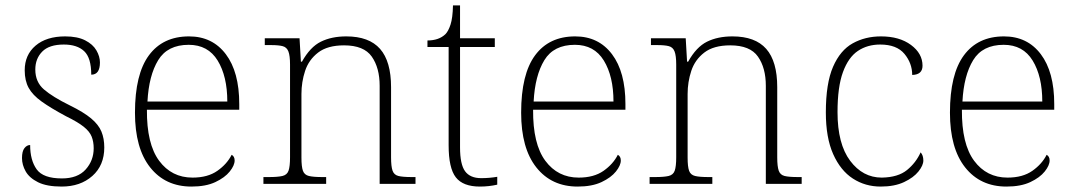

<svg xmlns="http://www.w3.org/2000/svg" viewBox="-20 -677 3955 707"><path d="M207 10Q152 10 120 -6Q88 -22 74.5 -46Q61 -70 61 -95Q61 -120 70 -131.5Q79 -143 91 -143Q91 -87 115 -53.5Q139 -20 208 -20Q266 -20 295.5 -53Q325 -86 325 -131Q325 -155 317.5 -174Q310 -193 288 -210.5Q266 -228 223 -249Q167 -279 133.5 -303Q100 -327 85.5 -353.5Q71 -380 71 -418Q71 -475 111 -509Q151 -543 220 -543Q265 -543 293.5 -528.5Q322 -514 335 -491.5Q348 -469 348 -447Q348 -402 316 -402Q316 -464 290 -488.5Q264 -513 215 -513Q161 -513 135.5 -487Q110 -461 110 -421Q110 -375 142 -347.5Q174 -320 237 -289Q288 -264 315.5 -241Q343 -218 353.5 -192.5Q364 -167 364 -134Q364 -68 320 -29Q276 10 207 10Z M685 10Q589 10 533 -60.5Q477 -131 477 -262Q477 -404 528.5 -473.5Q580 -543 676 -543Q762 -543 811.5 -477.5Q861 -412 861 -294V-273H521Q520 -147 566 -85Q612 -23 689 -23Q745 -23 780.5 -48Q816 -73 833 -107Q844 -101 844 -86Q844 -68 826 -45.5Q808 -23 773 -6.5Q738 10 685 10ZM817 -303Q817 -396 781.5 -454Q746 -512 675 -512Q597 -512 562.5 -455.5Q528 -399 523 -303Z M950 0V-25H970Q1003 -25 1020 -29Q1037 -33 1042.5 -48.5Q1048 -64 1048 -98V-439Q1048 -472 1042 -487.5Q1036 -503 1021 -507Q1006 -511 978 -511H955V-536H1083L1088 -450H1092Q1122 -504 1161.5 -523.5Q1201 -543 1255 -543Q1339 -543 1379.5 -497Q1420 -451 1420 -356V-98Q1420 -64 1425.5 -48.5Q1431 -33 1447 -29Q1463 -25 1497 -25H1510V0H1378V-361Q1378 -427 1349 -468.5Q1320 -510 1247 -510Q1186 -510 1151.5 -483.5Q1117 -457 1103.5 -416Q1090 -375 1090 -331V-97Q1090 -63 1095.5 -48Q1101 -33 1117.5 -29Q1134 -25 1167 -25H1181V0Z M1747 10Q1685 10 1658.5 -24Q1632 -58 1632 -142V-504H1554V-528Q1596 -528 1620 -551Q1631 -562 1639 -586.5Q1647 -611 1648 -657H1674V-536H1802V-504H1674V-134Q1674 -72 1692.5 -46.5Q1711 -21 1752 -21Q1782 -21 1811 -26V3Q1780 10 1747 10Z M2107 10Q2011 10 1955 -60.5Q1899 -131 1899 -262Q1899 -404 1950.5 -473.5Q2002 -543 2098 -543Q2184 -543 2233.5 -477.5Q2283 -412 2283 -294V-273H1943Q1942 -147 1988 -85Q2034 -23 2111 -23Q2167 -23 2202.5 -48Q2238 -73 2255 -107Q2266 -101 2266 -86Q2266 -68 2248 -45.5Q2230 -23 2195 -6.5Q2160 10 2107 10ZM2239 -303Q2239 -396 2203.5 -454Q2168 -512 2097 -512Q2019 -512 1984.5 -455.5Q1950 -399 1945 -303Z M2372 0V-25H2392Q2425 -25 2442 -29Q2459 -33 2464.5 -48.5Q2470 -64 2470 -98V-439Q2470 -472 2464 -487.5Q2458 -503 2443 -507Q2428 -511 2400 -511H2377V-536H2505L2510 -450H2514Q2544 -504 2583.5 -523.5Q2623 -543 2677 -543Q2761 -543 2801.5 -497Q2842 -451 2842 -356V-98Q2842 -64 2847.5 -48.5Q2853 -33 2869 -29Q2885 -25 2919 -25H2932V0H2800V-361Q2800 -427 2771 -468.5Q2742 -510 2669 -510Q2608 -510 2573.5 -483.5Q2539 -457 2525.5 -416Q2512 -375 2512 -331V-97Q2512 -63 2517.5 -48Q2523 -33 2539.5 -29Q2556 -25 2589 -25H2603V0Z M3223 10Q3166 10 3120.5 -19.5Q3075 -49 3048 -109.5Q3021 -170 3021 -263Q3021 -370 3047.5 -431Q3074 -492 3120 -517.5Q3166 -543 3224 -543Q3292 -543 3334.5 -511.5Q3377 -480 3377 -435Q3377 -402 3339 -401Q3339 -444 3310.5 -478.5Q3282 -513 3221 -513Q3174 -513 3139 -489.5Q3104 -466 3084 -411.5Q3064 -357 3064 -264Q3064 -147 3110.5 -85Q3157 -23 3227 -23Q3287 -24 3320 -51Q3353 -78 3370 -116Q3380 -105 3380 -86Q3380 -68 3362 -45.5Q3344 -23 3309 -6.5Q3274 10 3223 10Z M3686 10Q3590 10 3534 -60.5Q3478 -131 3478 -262Q3478 -404 3529.5 -473.5Q3581 -543 3677 -543Q3763 -543 3812.5 -477.5Q3862 -412 3862 -294V-273H3522Q3521 -147 3567 -85Q3613 -23 3690 -23Q3746 -23 3781.5 -48Q3817 -73 3834 -107Q3845 -101 3845 -86Q3845 -68 3827 -45.5Q3809 -23 3774 -6.5Q3739 10 3686 10ZM3818 -303Q3818 -396 3782.5 -454Q3747 -512 3676 -512Q3598 -512 3563.5 -455.5Q3529 -399 3524 -303Z"/></svg>

Font: Noto Serif Tamil ExtraLight
Style: Italic
Weight: 200
Italic angle: -12°
Designer: Indian Type Foundry, Tom Grace, and the Monotype Design Team
Foundry: Monotype Imaging Inc.
Version: Version 2.003; ttfautohint (v1.8.4.7-5d5b)